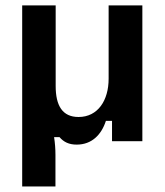

<svg xmlns="http://www.w3.org/2000/svg" viewBox="-20 -520 607 707"><path d="M184.2 166.7V50C184.2 28.3 182.5 6.7 179.2 -15H199.2C215 3.3 234.2 12.5 262.5 12.5C317.5 12.5 353.3 -23.3 370 -75H392.5V0H504.2V-500H380V-230C380 -150.8 340.8 -89.2 269.2 -89.2C210 -89.2 185 -130.8 185 -203.3V-500H61.7V166.7Z"/></svg>

Font: Familjen Grotesk SemiBold
Style: Regular
Weight: 600
Designer: Anders Wikstroem, Jonas Baeckman, Matilda Gysing, Kristian Moeller
Foundry: Familjen STHLM AB
Version: Version 2.000